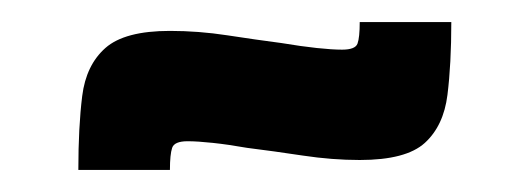

<svg xmlns="http://www.w3.org/2000/svg" viewBox="-20 -391 480 174"><path d="M51 -237Q51 -276 54.5 -304Q58 -332 75.5 -347.5Q93 -363 134 -363Q160 -363 186 -359Q212 -355 235 -352Q253 -349 267 -347.5Q281 -346 290 -346Q302 -346 304 -351.5Q306 -357 306 -371H389Q389 -333 385.5 -305Q382 -277 365 -261.5Q348 -246 306 -246Q281 -246 254.5 -250Q228 -254 204 -257Q187 -260 173 -261.5Q159 -263 150 -263Q138 -263 136 -257Q134 -251 134 -237Z"/></svg>

Font: Saira UltraCondensed Black
Style: Regular
Weight: 900
Width: 1
Designer: Hector Gatti with collaboration of the Omnibus-Type team
Foundry: Omnibus-Type
Version: Version 1.101